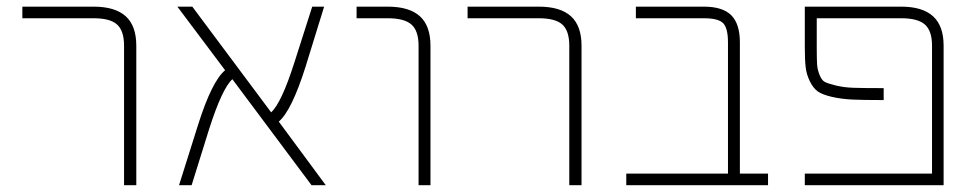

<svg xmlns="http://www.w3.org/2000/svg" viewBox="-20 -544 2869 566"><path d="M45.9 -490.2V-524.4H255.9Q319.3 -524.4 350.6 -496.1Q381.8 -467.8 381.8 -409.2V2H345.7V-409.2Q345.7 -453.1 325.2 -471.7Q304.7 -490.2 255.9 -490.2Z M940.4 2H898.4L665 -310.5Q634.8 -283.2 596.7 -164.1L544.9 2H507.8L563.5 -174.8Q604.5 -304.7 643.6 -336.9L502.9 -524.4H546.9L779.3 -212.9Q809.6 -240.2 847.7 -359.4L900.4 -524.4H935.5L880.9 -347.7Q839.8 -217.8 801.8 -185.5Z M1123 -490.2H1031.2V-524.4H1123Q1186.5 -524.4 1217.8 -496.1Q1249 -467.8 1249 -409.2V2H1213.9V-409.2Q1213.9 -453.1 1192.9 -471.7Q1171.9 -490.2 1123 -490.2Z M1358.4 -490.2V-524.4H1568.4Q1631.8 -524.4 1663.1 -496.1Q1694.3 -467.8 1694.3 -409.2V2H1658.2V-409.2Q1658.2 -453.1 1637.7 -471.7Q1617.2 -490.2 1568.4 -490.2Z M2126 -418.9Q2126 -460.9 2111.8 -475.6Q2097.7 -490.2 2054.7 -490.2H1854.5V-524.4H2054.7Q2110.4 -524.4 2135.7 -499Q2161.1 -473.6 2161.1 -418.9V-32.2H2244.1V2H1826.2V-32.2H2126Z M2387.7 -404.3Q2387.7 -370.1 2388.7 -354.5Q2389.6 -338.9 2396 -323.2Q2402.3 -307.6 2411.1 -302.7Q2419.9 -297.9 2443.8 -292Q2467.8 -286.1 2496.1 -285.2Q2524.4 -284.2 2585 -284.2V-249Q2524.4 -249 2492.7 -250.5Q2460.9 -252 2433.1 -258.3Q2405.3 -264.6 2391.6 -273.9Q2377.9 -283.2 2367.7 -303.7Q2357.4 -324.2 2355 -346.2Q2352.5 -368.2 2352.5 -404.3V-524.4H2636.7Q2699.2 -524.4 2730.5 -496.1Q2761.7 -467.8 2761.7 -409.2V2H2352.5V-32.2H2727.5V-409.2Q2727.5 -453.1 2706.5 -471.7Q2685.5 -490.2 2636.7 -490.2H2387.7Z"/></svg>

Font: Gen Shin Gothic ExtraLight
Style: Regular
Weight: 100
Designer: [Source Han Sans]
Ryoko NISHIZUKA  (kana & ideographs); Paul D. Hunt (Latin, Greek & Cyrillic); Wenlong ZHANG  (bopomofo
Version: Version 1.002.20150607